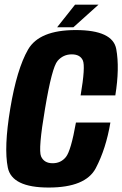

<svg xmlns="http://www.w3.org/2000/svg" viewBox="-20 -812 532 835"><path d="M191.5 3.6Q352 3.6 396.5 -80.6Q440.9 -164.9 460.1 -279.2H310.3Q288.6 -156.6 266.7 -129.3Q244.8 -102.1 209 -102.1Q171.6 -102.1 158.6 -132Q145.5 -161.8 175.9 -339.7Q205.8 -518.7 230.4 -547.2Q254.9 -575.6 292.1 -575.6Q328.4 -575.6 340.2 -549.4Q352.1 -523.2 330.6 -397H481.5Q500.7 -515.7 485.6 -598.5Q470.5 -681.3 309 -681.3Q150.9 -681.3 102 -596.5Q53.2 -511.6 24.6 -339.7Q-3.7 -170 14 -83.2Q31.6 3.6 191.5 3.6ZM228.5 -693.5H299.3L408.4 -791.7H306.4Z"/></svg>

Font: Anybody Thin Condensed
Style: Italic
Weight: 100
Width: 3
Italic angle: -10°
Version: Version 1.113;gftools[0.9.25]